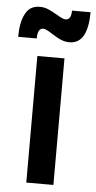

<svg xmlns="http://www.w3.org/2000/svg" viewBox="-53 -771 402 804"><g transform="rotate(5 147.5 -369.0)"><path d="M89 -532V0H203V-532ZM277 -637C289 -661 295 -693 295 -734H217C217 -708 209 -695 193 -695C186 -695 174 -700 156 -711C141 -720 128 -726 117 -731C106 -736 94 -738 81 -738C53 -738 33 -726 21 -702C8 -678 2 -646 2 -605H80C80 -634 88 -648 104 -648C110 -648 117 -645 126 -640C135 -635 140 -632 141 -631C155 -622 168 -614 180 -609C191 -604 204 -601 217 -601C244 -601 264 -613 277 -637Z"/></g></svg>

Font: Argentum Sans
Style: Regular
Weight: 400
Designer: Julieta Ulanovsky
Foundry: Julieta Ulanovsky
Version: Version 5.001;March 29, 2019;FontCreator 11.5.0.2425 64-bit